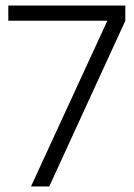

<svg xmlns="http://www.w3.org/2000/svg" viewBox="-20 -674 483 694"><path d="M10 -599V-654H433V-599L158 0H92L368 -599Z"/></svg>

Font: Hind Mysuru Light
Style: Regular
Weight: 300
Designer: Manushi Parikh, Hitesh Malaviya
Foundry: Indian Type Foundry
Version: Version 0.703;PS 1.0;hotconv 1.0.86;makeotf.lib2.5.63406